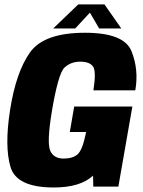

<svg xmlns="http://www.w3.org/2000/svg" viewBox="-20 -826 634 850"><path d="M218 4Q53.5 4 26.5 -86.8Q-0.5 -177.5 24.5 -338.5Q50.5 -505.5 112.2 -593.2Q174 -681 356.5 -681Q529.5 -681 562.2 -599.2Q595 -517.5 579 -426H393.5Q407 -511 391.5 -532Q376 -553 335.5 -553Q293 -553 265.2 -526.5Q237.5 -500 209 -329.5Q187 -194.5 202.2 -159.2Q217.5 -124 261.5 -124Q301.5 -124 322.8 -142.2Q344 -160.5 358.5 -228.5L361 -241.5H289L308.5 -354.5H566L504 0H393L392 -48.5Q335.5 4 218 4ZM215.5 -700 326.5 -806.5H442.5L517 -700H419L378 -770L313 -700Z"/></svg>

Font: Anybody ExtraBold
Style: Italic
Weight: 800
Italic angle: -10°
Designer: Tyler Finck
Foundry: Etcetera Type Company
Version: Version 1.010; ttfautohint (v1.8.3) -l 8 -r 50 -G 200 -x 14 